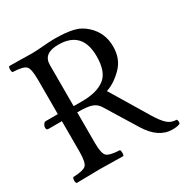

<svg xmlns="http://www.w3.org/2000/svg" viewBox="-153 -782 897 923"><g transform="rotate(-30 295.0 -321.0)"><path d="M272 -618.2Q189 -618.2 189 -554.2V-325.2H236.8Q317.9 -325.2 361.3 -358.2Q404.8 -391.1 404.8 -478Q404.8 -618.2 272 -618.2ZM189 -122.1Q189 -62 204.6 -47.6Q220.2 -33.2 275.9 -30.8Q279.8 -25.9 279.8 -13.9Q279.8 -2 275.9 2Q188 0 147 0Q106.9 0 17.1 2Q12.2 -2 12.2 -13.9Q12.2 -25.9 17.1 -30.8Q73.2 -32.7 88.6 -47.4Q104 -62 104 -122.1V-291H28.8Q17.6 -291 18.1 -305.2Q18.1 -313 23.9 -321.5Q29.8 -330.1 37.1 -330.1H104V-522.9Q104 -583 88.6 -597.4Q73.2 -611.8 17.1 -613.8Q12.2 -617.7 12.2 -629.9Q12.2 -642.1 17.1 -647Q111.3 -645 146 -645Q163.1 -645 204.6 -648.4Q246.1 -651.9 271 -651.9Q330.1 -651.9 371.1 -642.8Q412.1 -633.8 443.8 -604Q497.1 -554.2 497.1 -479Q497.1 -410.2 453.6 -366.7Q410.2 -323.2 363.8 -308.1L490.2 -98.1Q513.2 -60.1 534.2 -40.5Q555.2 -21 585.9 -21Q592.8 -7.8 586.9 2.9Q572.8 9.8 544.9 9.8Q467.8 9.8 413.1 -79.1L306.2 -252.9Q293.9 -272.9 270.5 -282Q247.1 -291 189 -291Z"/></g></svg>

Font: Linux Libertine O
Style: Regular
Weight: 400
Designer: Philipp H. Poll
Foundry: Philipp H. Poll
Version: Version 5.3.0